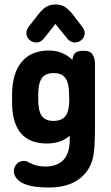

<svg xmlns="http://www.w3.org/2000/svg" viewBox="-20 -631 498 859"><path d="M292 -24V-5Q292 21 286 43Q280 65 267.5 80.5Q255 96 234 105Q213 114 183 114Q141 114 110 96Q101 91 97 90Q93 89 86 89Q72 89 60.5 97.5Q49 106 44 121Q41 132 42 141Q56 208 198 208Q320 208 373 129Q386 109 393 85.5Q400 62 402.5 24.5Q405 -13 405 -75V-345Q405 -369 394.5 -386.5Q384 -404 356 -404Q329 -404 318 -395.5Q307 -387 304 -363Q261 -405 198 -405Q119 -405 76.5 -353.5Q34 -302 34 -207V-174Q34 -82 73 -35.5Q112 11 189 11Q253 11 292 -24ZM289 -209 290 -185Q290 -135 273.5 -112.5Q257 -90 219 -90Q183 -90 167 -112.5Q151 -135 151 -185V-207Q151 -258 167 -281Q183 -304 220 -304Q247 -304 261.5 -293Q276 -282 282.5 -261Q289 -240 289 -209ZM228 -524 274 -467Q292 -441 315 -441Q333 -441 346 -453.5Q359 -466 359 -483Q359 -498 347 -512L309 -562Q288 -589 270.5 -600Q253 -611 228 -611Q204 -611 186 -600Q168 -589 147 -561L108 -511Q104 -505 101 -498Q98 -491 98 -483Q98 -466 111 -453.5Q124 -441 143 -441Q165 -441 183 -467Z"/></svg>

Font: Beiruti
Style: Bold
Weight: 700
Designer: Arlette Boutros
Foundry: Boutros
Version: Version 1.41